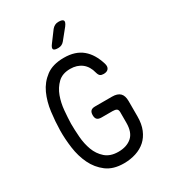

<svg xmlns="http://www.w3.org/2000/svg" viewBox="-227 -1063 1054 1186"><g transform="rotate(-30 300.0 -470.0)"><path d="M437 -275Q437 -293 427.5 -299Q418 -305 399 -305H320Q299 -305 289.5 -314.5Q280 -324 280 -344Q280 -365 289.5 -374.5Q299 -384 320 -384H441Q479 -384 497.5 -366Q516 -348 516 -309V-200Q516 -146 499.5 -106.5Q483 -67 454.5 -41.5Q426 -16 386 -3Q346 10 300 10Q224 10 176.5 -26Q129 -62 102.5 -117Q76 -172 67 -238Q58 -304 59 -364Q60 -426 68.5 -492.5Q77 -559 102 -614Q127 -669 175 -705Q223 -741 302 -741Q344 -741 376.5 -730.5Q409 -720 433.5 -699.5Q458 -679 475.5 -650Q493 -621 505 -582Q512 -558 501.5 -544.5Q491 -531 467 -531Q451 -531 442.5 -537.5Q434 -544 429 -562Q417 -611 384 -636.5Q351 -662 302 -662Q246 -662 213.5 -630.5Q181 -599 164.5 -554Q148 -509 143.5 -457.5Q139 -406 138 -366Q138 -323 142 -271Q146 -219 162.5 -174.5Q179 -130 213.5 -99.5Q248 -69 306 -69Q365 -69 401 -100Q437 -131 437 -200ZM304 -810Q276 -810 271 -820.5Q266 -831 283 -853L338 -927Q347 -938 358.5 -944Q370 -950 385 -950Q413 -950 419 -939Q425 -928 407 -904L348 -831Q340 -821 329 -815.5Q318 -810 304 -810Z"/></g></svg>

Font: Maple Mono Light
Style: Regular
Weight: 300
Monospace: yes
Designer: subframe7536
Version: Version 7.000